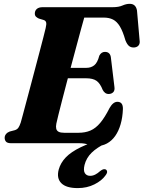

<svg xmlns="http://www.w3.org/2000/svg" viewBox="-20 -737 739 988"><path d="M261.5 -387.9H425.1Q448.1 -387.9 464.8 -400.9Q481.6 -414 491.1 -450.7Q496.6 -460.9 503.7 -465.4Q510.9 -470 519.8 -470Q533.8 -470 541.2 -462.6Q548.7 -455.3 550.4 -442.4L568.6 -291.7Q571.8 -272.1 563.1 -263Q554.5 -253.8 540 -253.3Q528.8 -253.2 521.2 -259Q513.6 -264.7 508.7 -273.9Q495.4 -308 476.7 -321.1Q458 -334.2 423.3 -334.2H245.6ZM389.6 0H38.2Q18.1 0 11.1 -7.9Q4 -15.9 4 -27.8Q4 -39 11.3 -47.5Q18.5 -56.1 29.9 -60.2L56.2 -67.1Q68 -70.8 74.3 -79.4Q80.5 -88 86.7 -106.3Q89.5 -116.4 97 -143.9Q104.4 -171.4 114.7 -210.2Q125 -249.1 137.1 -294.2Q149.1 -339.4 161.2 -385.3Q173.2 -431.1 184.2 -472.4Q195.2 -513.7 203.2 -545.1Q211.1 -576.4 214.9 -592.2Q220 -613.2 217.3 -622.2Q214.5 -631.1 204.4 -634.2L180.2 -641.4Q172.3 -644.8 165.8 -650.6Q159.2 -656.3 159.2 -667.4Q159.2 -681.9 169.5 -691Q179.7 -700 199.5 -700H559.5Q590.8 -700 610.2 -708.7Q629.7 -717.3 647.4 -717.3Q678.9 -717.3 684.9 -683.1L698.2 -531.4Q701.1 -514.4 694.2 -504.7Q687.4 -495 673.5 -493Q657.4 -491 645.9 -498.8Q634.5 -506.6 625.3 -529.7Q612.3 -575.5 597.1 -600.7Q581.9 -625.9 561.9 -636.2Q541.9 -646.5 513.5 -646.5H413.5Q408.4 -628.6 398.8 -593.8Q389.3 -558.9 377 -513Q364.8 -467.1 351 -416.2Q337.3 -365.4 324.1 -315.1Q310.9 -264.8 299.6 -221Q288.3 -177.2 280.4 -145.5Q272.6 -113.8 269.9 -100.7Q266.8 -85.3 269.4 -74.6Q272 -64 282 -58.8Q292.1 -53.7 310.8 -53.7H383.1Q418.9 -53.7 445.6 -65.3Q472.4 -76.9 495.8 -104.7Q519.3 -132.6 544 -181.6Q562.1 -213.1 584 -213.1Q613.3 -213.1 612.5 -176Q610.9 -132.7 600.6 -97.4Q590.4 -62.2 572.7 -37.2Q555 -12.2 530.4 1.2Q505.8 14.6 475.5 14.6Q454.1 14.6 434.9 7.3Q415.7 0 389.6 0ZM521.5 -25.1 527.6 -1.6Q478.7 22.1 451.4 48.9Q424.2 75.7 415 111.9Q408.2 140.5 416.8 154.2Q425.5 167.8 443.8 167.8Q457.3 167.8 470.1 161.3Q483 154.7 495 143.6Q502.8 137.6 509.1 135Q515.4 132.3 522.4 134.4Q528.9 136.4 530.9 144.6Q533 152.8 522.3 166.4Q503.6 192.8 465.6 211.8Q427.7 230.9 380 230.9Q320.5 230.9 295.4 205.5Q270.3 180.1 282.2 135.2Q291.7 100.8 318.7 72.7Q345.7 44.6 395.4 20.6Q445.1 -3.4 521.5 -25.1Z"/></svg>

Font: Fraunces
Style: Italic
Weight: 900
Italic angle: -16°
Version: Version 1.000;[0bf87f6ff]